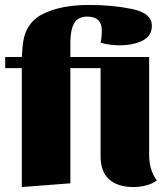

<svg xmlns="http://www.w3.org/2000/svg" viewBox="-20 -740 675 775"><path d="M333 -673Q294 -673 279 -645.5Q264 -618 264 -568V-510H582V-117Q582 -52 613 -12Q598 1 571 8Q544 15 520 15Q455 15 420.5 -16Q386 -47 386 -110V-465H264V0L68 15V-465H1V-510H68L71 -549Q77 -644 150 -682Q223 -720 340 -720Q435 -720 514 -703.5Q593 -687 593 -636Q593 -594 554.5 -575.5Q516 -557 462 -557Q443 -557 421.5 -560Q400 -563 386 -568Q391 -590 391 -617Q391 -645 376 -659Q361 -673 333 -673Z"/></svg>

Font: Sansita ExtraBold
Style: Regular
Weight: 800
Designer: Pablo Cosgaya
Foundry: Omnibus-Type
Version: Version 1.006